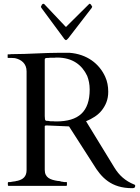

<svg xmlns="http://www.w3.org/2000/svg" viewBox="-20 -972 732 1004"><path d="M25 0H326C327 0 328 0 329 -2C330 -2 330 -3 330 -4V-18C329 -20 328 -20 326 -20H315C311 -21 307 -22 302 -22C295 -25 288 -26 281 -26C244 -32 214 -42 214 -84V-313C216 -315 217 -316 222 -316H225L341 -311L468 -113C510 -43 562 12 671 12C681 12 687 10 687 0C687 -1 687 -3 686 -4C686 -5 685 -6 682 -7C635 -26 603 -55 578 -96L430 -338C462 -351 493 -370 513 -396C532 -421 546 -450 546 -492C546 -521 541 -547 530 -571C499 -639 435 -689 343 -696H293C210 -696 128 -689 48 -689C42 -689 36 -689 32 -688H23C22 -688 21 -688 20 -687V-670C21 -670 22 -669 23 -669H42C45 -669 50 -668 58 -668C91 -661 119 -640 119 -599V-83C119 -49 101 -33 69 -26C67 -26 64 -26 60 -24C54 -24 41 -21 34 -20H25C23 -20 22 -19 22 -18L21 -16V-10C21 -4 21 0 25 0ZM226 -669C231 -669 236 -669 241 -670H265C269 -671 273 -671 278 -671C360 -671 409 -632 436 -575C444 -554 449 -531 449 -504C449 -388 391 -337 274 -337C269 -337 263 -337 258 -338H243C238 -339 234 -339 231 -340H224C218 -340 215 -345 215 -351L214 -365V-661C214 -668 221 -669 226 -669ZM453 -950C452 -952 451 -952 450 -952C449 -953 447 -952 446 -951L335 -841C334 -840 326 -831 325 -831C324 -831 316 -840 315 -841L211 -951C210 -951 210 -951 208 -952H206C205 -952 203 -952 202 -950C201 -950 200 -948 198 -946C198 -944 196 -942 196 -940C194 -939 194 -938 194 -937C194 -936 195 -933 197 -930L313 -773C314 -770 322 -762 325 -762C328 -762 336 -770 338 -773L459 -930C461 -933 462 -936 462 -937C462 -938 462 -939 460 -940C460 -942 455 -950 453 -950Z"/></svg>

Font: fbb
Style: Regular
Weight: 400
Designer: David J. Perry, Michael Sharpe
Version: Version 1.045